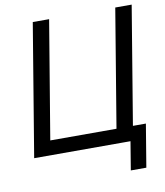

<svg xmlns="http://www.w3.org/2000/svg" viewBox="-95 -806 896 1040"><g transform="rotate(-10 353.5 -286.0)"><path d="M579.6 0H35.6L156.2 -727.5H246.1L138.2 -79.6H502.4L609.9 -727.5H700.2ZM539.6 156.2 565.4 0H529.3L542 -79.6H664.1L625 156.2Z"/></g></svg>

Font: Inter 24pt
Style: Italic
Weight: 400
Italic angle: -9.3988°
Designer: Rasmus Andersson
Foundry: rsms
Version: Version 4.001;git-66647c0bb